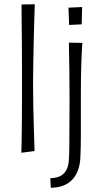

<svg xmlns="http://www.w3.org/2000/svg" viewBox="-20 -717 477 900"><path d="M80 -1Q81 -24 81.5 -61Q82 -98 82.5 -143Q83 -188 83 -237Q83 -286 83 -333Q83 -372 83 -420.5Q83 -469 82.5 -519Q82 -569 81.5 -615Q81 -661 81 -696L143 -697Q142 -662 140.5 -616Q139 -570 138 -519.5Q137 -469 136 -421Q135 -373 135 -333Q135 -281 136 -220Q137 -159 139 -103.5Q141 -48 142 -9ZM218 163 216 118Q240 118 259 110Q278 102 290 82Q302 62 303 29Q305 0 305 -41Q305 -82 305.5 -137Q306 -192 306 -264Q306 -336 305 -393Q304 -450 303.5 -483.5Q303 -517 303 -517L366 -516Q366 -516 364 -483.5Q362 -451 360.5 -394Q359 -337 359 -264Q359 -221 359 -187Q359 -153 359 -126Q359 -99 359 -76Q359 -53 358.5 -31Q358 -9 357 15Q356 53 345.5 81Q335 109 317 127Q299 145 274 154Q249 163 218 163ZM304 -600 301 -681 365 -684 363 -603Z"/></svg>

Font: Truculenta Light
Style: Regular
Weight: 300
Version: Version 1.002